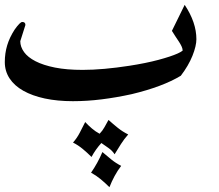

<svg xmlns="http://www.w3.org/2000/svg" viewBox="-20 -426 912 800"><path d="M432.1 73.7Q451.2 90.8 470.9 106.7Q490.7 122.6 514.2 134.3Q497.1 153.3 483.9 174.3Q470.7 195.3 457.5 216.8Q447.8 201.7 432.1 190.7Q416.5 179.7 402.3 169.9Q377.9 196.8 361.3 228Q343.3 210 324.7 194.6Q306.2 179.2 284.2 168Q300.8 149.4 312.3 127Q323.7 104.5 335 82.5Q348.1 96.7 363 109.4Q377.9 122.1 395 131.3Q407.2 118.7 415.3 104Q423.3 89.4 432.1 73.7ZM406.7 207.5Q424.8 223.1 443.8 238.5Q462.9 253.9 484.9 265.1Q469.2 285.6 457.3 307.9Q445.3 330.1 436 354Q418.5 336.4 399.7 320.8Q380.9 305.2 359.4 293.5Q387.2 253.4 406.7 207.5ZM720.2 -203.1Q726.1 -205.6 731.9 -209Q737.8 -212.4 741.2 -215.3Q740.7 -224.1 736.3 -233.4Q731.9 -242.7 725.3 -252.7Q718.8 -262.7 711.2 -273.9Q703.6 -285.2 696.3 -297.4L749.5 -405.8Q798.3 -332.5 798.3 -262.7Q798.3 -234.9 782 -193.8Q765.6 -152.8 733.4 -110.4Q695.3 -87.4 644.5 -68.4Q593.8 -49.3 528.8 -33.7Q463.9 -19.5 403.3 -12Q342.8 -4.4 283.7 -4.4Q219.2 -4.4 166.7 -15.6Q114.3 -26.9 77.1 -47.9Q40 -68.8 20 -99.1Q0 -129.4 0 -167.5Q0 -204.1 10 -237.3Q20 -270.5 41 -302.7Q63.5 -334.5 72.8 -334.5Q85.9 -334.5 85.9 -321.8L64.5 -254.4Q64.5 -231 80.1 -209.2Q95.7 -187.5 127.9 -170.9Q160.2 -154.3 209 -144.5Q257.8 -134.8 324.2 -134.8Q366.7 -134.8 415.8 -139.2Q464.8 -143.6 518.6 -151.9Q587.9 -162.6 639.9 -176.5Q691.9 -190.4 720.2 -203.1Z"/></svg>

Font: XB Niloofar
Style: Bold
Weight: 700
Designer: Behnam
Foundry: Irmug
Version: Version 7.201 2008